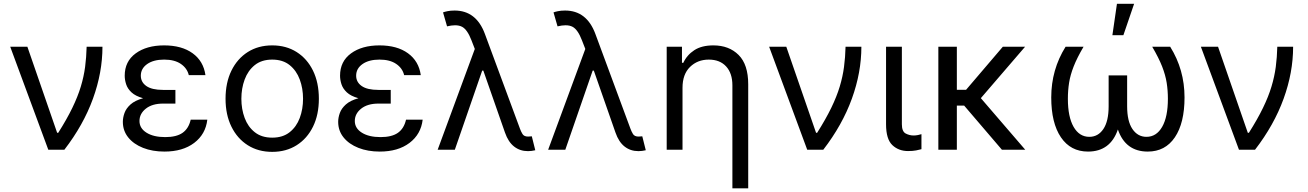

<svg xmlns="http://www.w3.org/2000/svg" viewBox="-20 -793 6926 1017"><path d="M321 0H235.8L34.1 -545.5H125L282.7 -89.5H288.4Q334.2 -161.9 363.1 -221.6Q392 -281.2 408 -334.2Q424 -387.1 430.8 -438.4Q437.5 -489.7 438.9 -545.5H522.7Q522.7 -409.1 472.3 -270.1Q421.9 -131 321 0Z M850.9 9.9Q787.6 9.9 737.7 -9.8Q687.9 -29.5 659.3 -65Q630.7 -100.5 630.7 -147.7Q630.7 -170.1 639.4 -194.4Q648.1 -218.8 671.3 -239.7Q694.6 -260.7 737.9 -272.7Q697.4 -284.1 676.5 -303.8Q655.5 -323.5 648.1 -346.8Q640.6 -370 640.6 -392Q640.6 -467.7 698.5 -510.1Q756.4 -552.6 849.4 -552.6Q942.8 -552.6 1000.4 -510.8Q1057.9 -469.1 1068.2 -394.9H980.1Q971.2 -431.8 937.9 -454.5Q904.5 -477.3 849.4 -477.3Q793.3 -477.3 759.6 -453.7Q725.9 -430 725.9 -392Q725.9 -358 755.1 -337.4Q784.4 -316.8 843.8 -316.8H909.1V-244.3H843.8Q786.2 -244.3 752.5 -217.5Q718.8 -190.7 718.8 -152Q718.8 -113.6 756 -90.2Q793.3 -66.8 855.1 -66.8Q914.8 -66.8 947.1 -89.5Q979.4 -112.2 990.1 -159.1H1078.1Q1069.2 -82 1008.5 -36Q947.8 9.9 850.9 9.9Z M1421.9 11.4Q1348 11.4 1292.4 -23.8Q1236.9 -58.9 1205.8 -122.2Q1174.7 -185.4 1174.7 -269.9Q1174.7 -355.1 1205.8 -418.7Q1236.9 -482.2 1292.4 -517.4Q1348 -552.6 1421.9 -552.6Q1495.7 -552.6 1551.3 -517.4Q1606.9 -482.2 1638 -418.7Q1669 -355.1 1669 -269.9Q1669 -185.4 1638 -122.2Q1606.9 -58.9 1551.3 -23.8Q1495.7 11.4 1421.9 11.4ZM1421.9 -63.9Q1478 -63.9 1514.2 -92.7Q1550.4 -121.4 1567.8 -168.3Q1585.2 -215.2 1585.2 -269.9Q1585.2 -324.6 1567.8 -371.8Q1550.4 -419 1514.2 -448.2Q1478 -477.3 1421.9 -477.3Q1365.8 -477.3 1329.5 -448.2Q1293.3 -419 1275.9 -371.8Q1258.5 -324.6 1258.5 -269.9Q1258.5 -215.2 1275.9 -168.3Q1293.3 -121.4 1329.5 -92.7Q1365.8 -63.9 1421.9 -63.9Z M1991.5 9.9Q1928.3 9.9 1878.4 -9.8Q1828.5 -29.5 1799.9 -65Q1771.3 -100.5 1771.3 -147.7Q1771.3 -170.1 1780 -194.4Q1788.7 -218.8 1812 -239.7Q1835.2 -260.7 1878.6 -272.7Q1838.1 -284.1 1817.1 -303.8Q1796.2 -323.5 1788.7 -346.8Q1781.2 -370 1781.2 -392Q1781.2 -467.7 1839.1 -510.1Q1897 -552.6 1990.1 -552.6Q2083.5 -552.6 2141 -510.8Q2198.5 -469.1 2208.8 -394.9H2120.7Q2111.9 -431.8 2078.5 -454.5Q2045.1 -477.3 1990.1 -477.3Q1933.9 -477.3 1900.2 -453.7Q1866.5 -430 1866.5 -392Q1866.5 -358 1895.8 -337.4Q1925.1 -316.8 1984.4 -316.8H2049.7V-244.3H1984.4Q1926.8 -244.3 1893.1 -217.5Q1859.4 -190.7 1859.4 -152Q1859.4 -113.6 1896.7 -90.2Q1933.9 -66.8 1995.7 -66.8Q2055.4 -66.8 2087.7 -89.5Q2120 -112.2 2130.7 -159.1H2218.8Q2209.9 -82 2149.1 -36Q2088.4 9.9 1991.5 9.9Z M2778.1 7.5H2775.6Q2734.4 7.5 2703.3 -16.7Q2672.2 -40.8 2654.8 -90.9L2540.1 -419H2534.1L2389.2 0H2298.3L2495 -533.7L2477.3 -579.5Q2455.6 -636 2427.9 -650.9Q2412.6 -659.1 2390.3 -659.1Q2371.8 -659.1 2348 -653.4L2326.7 -727.3Q2333.1 -730.1 2349.8 -733.7Q2366.5 -737.2 2387.8 -737.2Q2502.5 -737.2 2548.3 -613.6L2734.4 -110.8Q2739.3 -96.9 2747.5 -83.3Q2755.7 -69.6 2777 -69.6Q2781.2 -69.6 2787.5 -70.3Q2793.7 -71 2796.9 -71L2815.3 2.8Q2794.7 7.5 2778.1 7.5Z M3363.3 7.5H3360.8Q3319.6 7.5 3288.5 -16.7Q3257.5 -40.8 3240.1 -90.9L3125.4 -419H3119.3L2974.4 0H2883.5L3080.3 -533.7L3062.5 -579.5Q3040.8 -636 3013.1 -650.9Q2997.9 -659.1 2975.5 -659.1Q2957 -659.1 2933.2 -653.4L2911.9 -727.3Q2918.3 -730.1 2935 -733.7Q2951.7 -737.2 2973 -737.2Q3087.7 -737.2 3133.5 -613.6L3319.6 -110.8Q3324.6 -96.9 3332.7 -83.3Q3340.9 -69.6 3362.2 -69.6Q3366.5 -69.6 3372.7 -70.3Q3378.9 -71 3382.1 -71L3400.6 2.8Q3380 7.5 3363.3 7.5Z M3943.2 204.5H3859.4V-340.9Q3859.4 -404.8 3826.2 -441.1Q3793 -477.3 3734.4 -477.3Q3674.7 -477.3 3634.9 -438.4Q3595.2 -399.5 3595.2 -328.1V0H3511.4V-545.5H3592.3V-460.2H3599.4Q3618.6 -501.8 3657.7 -527.2Q3696.7 -552.6 3758.5 -552.6Q3841.6 -552.6 3892.4 -501.8Q3943.2 -451 3943.2 -346.6Z M4340.9 0H4255.7L4054 -545.5H4144.9L4302.6 -89.5H4308.2Q4354 -161.9 4383 -221.6Q4411.9 -281.2 4427.9 -334.2Q4443.9 -387.1 4450.6 -438.4Q4457.4 -489.7 4458.8 -545.5H4542.6Q4542.6 -409.1 4492.2 -270.1Q4441.8 -131 4340.9 0Z M4789.8 7.1Q4739.7 7.1 4706.5 -24.5Q4673.3 -56.1 4673.3 -134.9V-545.5H4757.1V-134.9Q4757.1 -96.6 4777.2 -85.9Q4797.2 -75.3 4819.6 -75.3Q4830.3 -75.3 4842.9 -77.8Q4855.5 -80.3 4860.8 -82.4V-2.8Q4850.1 0.4 4832.7 3.7Q4815.3 7.1 4789.8 7.1Z M5410.5 0H5286.9L5087 -233.7H5048.3V0H4950.3V-545.5H5048.3V-317.5H5097.3L5291.9 -545.5H5409.8L5175.4 -273.1Z M5930.4 -606.5H5872.2L5896.3 -772.7H5987.2ZM6059.7 9.9Q5941.4 9.9 5901.3 -107.2Q5861.2 9.9 5742.9 9.9Q5650.9 9.9 5599.6 -65.7Q5548.3 -141.3 5548.3 -277Q5548.3 -424 5624.3 -545.5H5719.5Q5685 -486.9 5667.1 -441.1Q5649.1 -395.2 5642.8 -354.4Q5636.4 -313.6 5636.4 -269.9Q5636.4 -174 5666.7 -121.1Q5697.1 -68.2 5750 -68.2Q5796.5 -68.2 5824.4 -109.6Q5852.3 -150.9 5852.3 -230.1V-393.5H5950.3V-230.1Q5950.3 -150.9 5978.3 -109.6Q6006.4 -68.2 6052.6 -68.2Q6105.5 -68.2 6135.8 -121.1Q6166.2 -174 6166.2 -269.9Q6166.2 -313.6 6159.8 -354.4Q6153.4 -395.2 6135.5 -441.1Q6117.5 -486.9 6083.1 -545.5H6178.3Q6254.3 -424 6254.3 -277Q6254.3 -141.3 6203.1 -65.7Q6152 9.9 6059.7 9.9Z M6627.8 0H6542.6L6340.9 -545.5H6431.8L6589.5 -89.5H6595.2Q6641 -161.9 6669.9 -221.6Q6698.9 -281.2 6714.8 -334.2Q6730.8 -387.1 6737.6 -438.4Q6744.3 -489.7 6745.7 -545.5H6829.5Q6829.5 -409.1 6779.1 -270.1Q6728.7 -131 6627.8 0Z"/></svg>

Font: Linik Sans
Style: Regular
Weight: 400
Designer: Rasmus Andersson (font), Marc Monis (original base), Kil Hyung-jin (Pretendard portions), Cristiano Sobral (main changes
Foundry: rsms
Version: Version 3.018;May 31, 2022;FontCreator 14.0.0.2814 64-bit; t